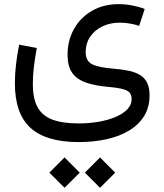

<svg xmlns="http://www.w3.org/2000/svg" viewBox="-20 -413 786 922"><path d="M387.5 416 460.4 488.8 533.2 416 460.4 343ZM217 416 290 488.8 362.8 416 290 343ZM675 -370.1Q646.7 -380.9 614.1 -387Q581.5 -393.1 550 -393.1Q477.1 -393.1 421.6 -361Q366.2 -328.9 335.3 -273.8Q304.4 -218.8 304.4 -149.9Q304.4 -96.4 325.8 -64.6Q347.2 -32.7 392.2 -16.7Q437.3 -0.7 508.3 5.1Q568.8 10.5 590.5 22.5Q612.1 34.4 612.1 62.5Q612.1 90.3 591.1 112.2Q570.1 134 534.2 149Q498.3 164.1 452.6 171.9Q407 179.7 357.7 179.7Q280.8 179.7 232.2 161.6Q183.6 143.6 160.6 102.1Q137.7 60.5 137.7 -9Q137.7 -50.3 142.7 -91.9Q147.7 -133.5 156.7 -182.6L72 -198.5Q62 -148.4 56.8 -102.7Q51.5 -56.9 51.5 -13.2Q51.5 133.8 127 201.5Q202.4 269.3 357.4 269.3Q429.4 269.3 491.5 255.6Q553.5 241.9 599.9 214.1Q646.2 186.3 672.2 144Q698.2 101.8 698.2 44.9Q698.2 8.5 686.8 -15Q675.3 -38.6 653.1 -52.4Q630.9 -66.2 599 -73Q567.1 -79.8 526.4 -83Q451.2 -89.1 421.3 -105.1Q391.4 -121.1 391.4 -161.9Q391.4 -204.6 413 -236.6Q434.6 -268.6 471.9 -286.4Q509.3 -304.2 556.2 -304.2Q578.4 -304.2 603 -300Q627.7 -295.9 648.2 -288.8Z"/></svg>

Font: Estedad-FD-VF Thin
Style: Regular
Weight: 100
Designer: Amin Abedi
Version: Version 5.0